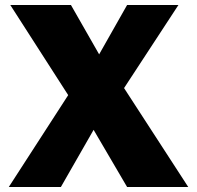

<svg xmlns="http://www.w3.org/2000/svg" viewBox="-20 -743 783 763"><path d="M15 0 251 -365 21 -723H262L374 -527L485 -723H689L473 -393L728 0H485L352 -227L222 0Z"/></svg>

Font: Public Sans Thin Black
Style: Regular
Weight: 900
Version: Version 2.001